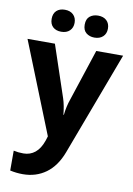

<svg xmlns="http://www.w3.org/2000/svg" viewBox="-99 -760 726 1045"><g transform="rotate(10 264.0 -237.5)"><path d="M0 -506.8H151.4L247.1 -221.7Q259.3 -184.6 264.2 -133.8H266.6Q271.5 -180.7 286.1 -221.7L379.9 -506.8H528.3L314 64.9Q284.2 144 229.5 183.6Q174.8 223.1 102.1 223.1Q66.4 223.1 31.7 215.3V105.5Q56.6 111.3 85.9 111.3Q123 111.3 150.4 89.1Q177.7 66.9 193.4 21.5L201.2 -3.4ZM110.4 -637.2Q110.4 -666.5 127.4 -682.4Q144.5 -698.2 173.3 -698.2Q203.1 -698.2 220.2 -681.4Q237.3 -664.6 237.3 -637.2Q237.3 -609.9 220.2 -593.3Q203.1 -576.7 173.3 -576.7Q144.5 -576.7 127.4 -592.5Q110.4 -608.4 110.4 -637.2ZM293 -637.2Q293 -668.9 311.5 -683.6Q330.1 -698.2 356.9 -698.2Q386.7 -698.2 404.1 -681.9Q421.4 -665.5 421.4 -637.2Q421.4 -609.4 403.8 -593Q386.2 -576.7 356.9 -576.7Q330.1 -576.7 311.5 -591.6Q293 -606.4 293 -637.2Z"/></g></svg>

Font: Bpm'online Open Sans
Style: Bold
Weight: 700
Foundry: Ascender Corporation
Version: Version 1.10